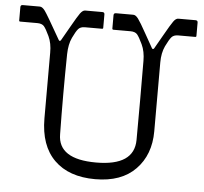

<svg xmlns="http://www.w3.org/2000/svg" viewBox="-53 -794 913 860"><g transform="rotate(5 403.5 -364.5)"><path d="M714.8 -738.8H792Q801.8 -738.8 801.8 -729V-668.9Q801.8 -664.1 796.9 -664.1H720.2Q700.2 -664.1 690.4 -652.8Q680.7 -641.6 665.5 -610.4Q650.9 -579.1 650.9 -537.1V-227.1Q650.9 -121.1 586.9 -55.7Q523.4 9.8 405.3 9.8Q287.1 9.8 221.7 -54.7Q156.2 -119.1 155.8 -241.2V-537.1Q156.2 -579.1 141.6 -610.4Q127 -641.6 117.2 -653.3Q107.4 -664.1 86.9 -664.1H9.8Q4.9 -664.1 4.9 -668.9V-729Q4.9 -738.8 15.1 -738.8H91.8Q103 -738.8 115.2 -722.2Q127.4 -705.6 189 -597.2Q193.8 -589.4 199.2 -597.2Q210.4 -616.2 236.3 -662.1Q262.2 -708 273.4 -723.6Q285.2 -739.3 295.9 -738.8H373Q382.8 -738.8 382.8 -729V-668.9Q382.8 -664.1 377.9 -664.1H300.8Q280.8 -664.1 271 -652.8Q261.2 -641.6 247.1 -611.8Q232.9 -582 231.9 -537.1Q229 -356.9 231.9 -176.8Q232.4 -64.9 403.3 -64.9Q574.2 -64.9 575.2 -181.2Q576.2 -359.4 575.2 -537.1Q575.2 -579.1 560.5 -610.4Q545.9 -641.6 536.1 -653.3Q526.4 -664.1 505.9 -664.1H429.2Q424.3 -664.1 423.8 -668.9V-729Q423.8 -738.8 434.1 -738.8H511.2Q522.5 -739.3 534.2 -723.6Q545.9 -708 571.3 -662.1Q597.2 -616.2 607.9 -597.2Q612.8 -589.4 618.2 -597.2Q629.4 -616.2 655.3 -662.1Q681.2 -708 692.4 -723.6Q703.6 -739.3 714.8 -738.8Z"/></g></svg>

Font: BrevierViennese-Regular
Style: Regular
Weight: 400
Designer: Johannes Lang & Ellmer Stefan
Foundry: Johannes Lang & Ellmer Stefan
Version: Version 1.001;PS 001.001;hotconv 1.0.70;makeotf.lib2.5.58329